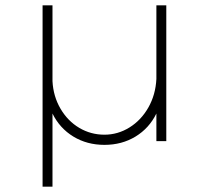

<svg xmlns="http://www.w3.org/2000/svg" viewBox="-20 -526 780 717"><path d="M139 -506H176V-223Q179 -166 206 -120Q233 -74 276 -48.5Q319 -23 370 -23Q420 -23 463.5 -50Q507 -77 534 -124.5Q561 -172 564 -231V-506H601V1H564V-102Q537 -47 486 -16Q435 15 370 15Q305 15 254 -16Q203 -47 176 -102V171H139Z"/></svg>

Font: M Major Mono Display
Style: Regular
Weight: 400
Designer: Emre Parlak
Foundry: Emre Parlak
Version: Version 2.000; ttfautohint (v1.8) -l 8 -r 50 -G 200 -x 14 -D